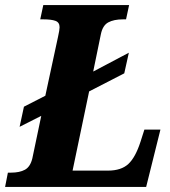

<svg xmlns="http://www.w3.org/2000/svg" viewBox="-42 -734 669 754"><path d="M588 -225 532 0H-22L-11 -56H1Q35 -56 56 -67.5Q77 -79 85 -112L120 -279L35 -236L52 -315L136 -358L186 -590Q192 -617 192 -627Q192 -646 176 -652Q160 -658 128 -658H116L128 -714H465L453 -658H441Q405 -658 383 -646Q361 -634 354 -599L324 -453L464 -527L446 -446L308 -375L243 -64H382Q434 -64 462 -90Q490 -116 510 -178L525 -225Z"/></svg>

Font: Noto Serif NarrowExtraBold
Style: Italic
Weight: 800
Width: 4
Italic angle: -12°
Designer: Monotype Design Team
Foundry: Monotype Imaging Inc.
Version: Version 1.001